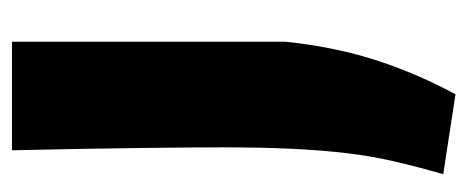

<svg xmlns="http://www.w3.org/2000/svg" viewBox="-256 -324 800 329"><g transform="rotate(-90 144.5 -160.0)"><path d="M10 199Q23 154 32 115Q41 76 46 34Q51 -8 53.5 -59Q56 -110 56 -179Q56 -223 55 -313.5Q54 -404 51 -540H237V-72Q229 8 207 78.5Q185 149 147 220Z"/></g></svg>

Font: Encode Sans Narrow
Style: ExtraBold
Weight: 800
Designer: Pablo Impallari, Andres Torresi
Foundry: Pablo Impallari, Andres Torresi
Version: Version 1.000; ttfautohint (v1.00) -l 8 -r 50 -G 200 -x 14 -